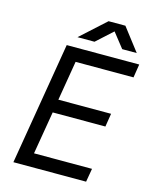

<svg xmlns="http://www.w3.org/2000/svg" viewBox="-129 -973 850 1059"><g transform="rotate(15 296.0 -443.5)"><path d="M168.3 -700H582.3L570.2 -623.3H239.5L201.7 -397.2H502.7L490.5 -321.3H189.7L148.5 -76.7H479.7L466.5 0H51.3ZM357.2 -887H452.2V-885.3L311.5 -757.5H214.3ZM368.2 -886.2 369.8 -887H453.2L552.7 -757.5H469.7Z"/></g></svg>

Font: Oak Sans Light Italic
Style: Regular
Weight: 400
Italic angle: -9.5°
Foundry: Erik Kennedy, Walven
Version: Version 1.000;Glyphs 3.1.2 (3151)